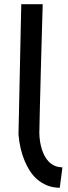

<svg xmlns="http://www.w3.org/2000/svg" viewBox="-20 -869 321 913"><path d="M264.2 23.9Q229.5 23.4 202.9 12.2Q176.3 1 156 -16.8Q135.7 -34.7 121.3 -57.6Q106.9 -80.6 97.2 -104Q73.7 -159.7 67.9 -230L81.1 -849.1H183.1Q180.7 -762.2 178.5 -689.7Q176.3 -617.2 174.8 -557.9Q173.3 -498.5 172.1 -451.7Q170.9 -404.8 169.9 -369.1Q168 -285.2 167 -236.8Q168 -191.4 180.2 -155.8Q185.1 -140.6 193.1 -126Q201.2 -111.3 212.6 -99.6Q224.1 -87.9 240 -80.8Q255.9 -73.7 276.9 -73.2Z"/></svg>

Font: McLaren
Style: Regular
Weight: 400
Designer: Astigmatic (AOETI)
Foundry: Astigmatic (AOETI)
Version: Version 1.000